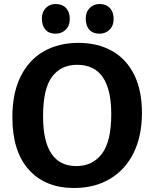

<svg xmlns="http://www.w3.org/2000/svg" viewBox="-20 -931 772 963"><path d="M42 -343Q42 -464 83.5 -547.5Q125 -631 199.5 -673.5Q274 -716 373 -716Q470 -716 542 -675.5Q614 -635 653 -556Q692 -477 692 -365Q692 -249 650 -164Q608 -79 531 -33.5Q454 12 352 12Q207 12 124.5 -80Q42 -172 42 -343ZM538 -359Q538 -606 367 -606Q286 -606 241 -546Q196 -486 196 -348Q196 -98 363 -98Q444 -98 491 -159.5Q538 -221 538 -359ZM190 -838Q190 -871 210 -891Q230 -911 259 -911Q292 -911 311 -891Q330 -871 330 -836Q330 -802 309.5 -782Q289 -762 259 -762Q226 -762 208 -782Q190 -802 190 -838ZM410 -838Q410 -871 430 -891Q450 -911 479 -911Q512 -911 531 -891Q550 -871 550 -836Q550 -802 529.5 -782Q509 -762 479 -762Q446 -762 428 -782Q410 -802 410 -838Z"/></svg>

Font: Bitter Pro
Style: Bold
Weight: 700
Designer: Sol Matas, and Bitter project Authors
Foundry: Sol Matas
Version: Version 1.010